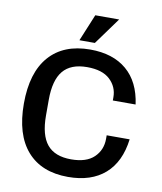

<svg xmlns="http://www.w3.org/2000/svg" viewBox="-96 -967 890 1054"><g transform="rotate(10 349.0 -440.0)"><path d="M47 -345Q47 -518 127 -609Q207 -700 355 -700Q482 -700 558.5 -635Q635 -570 652 -446H525V-464Q525 -522 482.5 -562Q440 -602 355 -602Q264 -602 221 -550Q178 -498 178 -389V-301Q178 -192 221 -140Q264 -88 355 -88Q440 -88 482.5 -129Q525 -170 525 -232V-252H653Q637 -124 560.5 -57Q484 10 355 10Q207 10 127 -81Q47 -172 47 -345ZM349 -890H482L373 -740H287Z"/></g></svg>

Font: Mozilla Text BETA SemiBold
Style: Regular
Weight: 600
Designer: Studio DRAMA
Foundry: Studio DRAMA
Version: Version 0.100